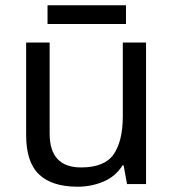

<svg xmlns="http://www.w3.org/2000/svg" viewBox="-20 -697 658 727"><path d="M533 -536V0H461L448 -71H444Q418 -29 372 -9.5Q326 10 274 10Q177 10 128 -36.5Q79 -83 79 -185V-536H168V-191Q168 -63 287 -63Q376 -63 410.5 -113Q445 -163 445 -257V-536ZM457 -677V-606H160V-677Z"/></svg>

Font: Noto Sans Mayan Numerals
Style: Regular
Weight: 400
Designer: Monotype Design Team
Foundry: Monotype Imaging Inc.
Version: Version 2.001; ttfautohint (v1.8.4.7-5d5b)